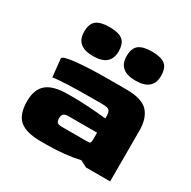

<svg xmlns="http://www.w3.org/2000/svg" viewBox="-153 -831 977 980"><g transform="rotate(30 336.0 -340.5)"><path d="M45 -143Q45 -213 84 -245.5Q123 -278 209 -278H240Q317 -278 435 -266V-282Q435 -302 427 -312Q419 -322 387 -322H337Q148 -322 96 -312L85 -418Q85 -432 160 -440Q235 -448 355 -448H455Q547 -448 582 -409.5Q617 -371 617 -300V0H475L436 -20Q345 0 239 0H209Q121 0 83 -33Q45 -66 45 -143ZM405 -118Q421 -118 426.5 -119.5Q432 -121 433.5 -126.5Q435 -132 435 -147V-182H267Q247 -182 238.5 -174.5Q230 -167 230 -148Q230 -130 238 -124Q246 -118 267 -118ZM370 -596Q370 -643 394.5 -662Q419 -681 471 -681Q525 -681 549 -662Q573 -643 573 -596Q573 -510 471 -510Q370 -510 370 -596ZM120 -596Q120 -643 144.5 -662Q169 -681 221 -681Q275 -681 299 -662Q323 -643 323 -596Q323 -510 221 -510Q120 -510 120 -596Z"/></g></svg>

Font: Gold Bold
Style: Regular
Weight: 400
Designer: jaiki
Version: Version 1.000